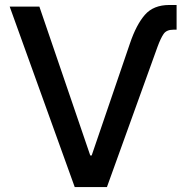

<svg xmlns="http://www.w3.org/2000/svg" viewBox="-20 -754 751 774"><path d="M503.9 -579.1Q529.3 -654.3 564 -694.1Q598.6 -733.9 662.6 -733.9H691.9V-634.3H678.7Q650.9 -634.3 639.2 -616.7Q627.4 -599.1 615.2 -565.9L411.1 0H281.2L19 -727.5H138.7L343.8 -127.4H349.6Z"/></svg>

Font: Inter 20pt Medium
Style: Regular
Weight: 500
Version: Version 4.001;git-66647c0bb